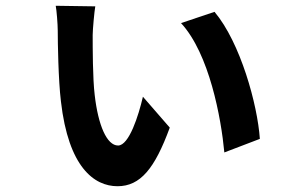

<svg xmlns="http://www.w3.org/2000/svg" viewBox="-20 -602 1040 665"><path d="M310 -580 173 -582C176 -568 180 -517 180 -496C180 -455 182 -325 191 -251C217 -23 306 43 387 43C466 43 516 -18 568 -160L475 -267C460 -202 427 -98 389 -98C350 -98 320 -168 308 -273C301 -330 301 -438 301 -481C301 -499 307 -564 310 -580ZM723 -561 607 -522C705 -416 746 -193 757 -74L880 -121C872 -239 813 -454 723 -561Z"/></svg>

Font: Noto Sans Mono CJK TC
Style: Bold
Weight: 700
Designer: Ryoko NISHIZUKA 西塚涼子 (kana, bopomofo & ideographs); Paul D. Hunt (Latin, Greek & Cyrillic); Sandoll Communications 산돌커뮤니
Foundry: Adobe
Version: Version 2.004;hotconv 1.0.118;makeotfexe 2.5.65603